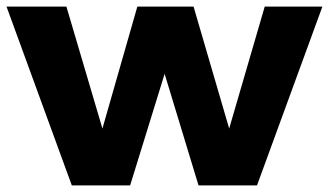

<svg xmlns="http://www.w3.org/2000/svg" viewBox="-25 -560 994 580"><path d="M-5.3 -540.1H175.6L284.4 -171.7L389.9 -540.1H559.7L667.3 -171.7L774.7 -540.1H948.9L751.4 0H574.7L472.3 -336.9L368.1 0H191.9Z"/></svg>

Font: Alexandria
Style: Regular
Weight: 400
Designer: Mohamed Gaber
Foundry: Kief Type Foundry
Version: Version 5.100